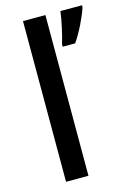

<svg xmlns="http://www.w3.org/2000/svg" viewBox="-117 -818 595 877"><g transform="rotate(-15 181.0 -380.0)"><path d="M362 -751Q353 -722 332 -678.5Q311 -635 287 -600H228V-612Q237 -641 246.5 -684.5Q256 -728 260 -760H362ZM189 0H83V-760H189Z"/></g></svg>

Font: Noto Sans Medium
Style: Regular
Weight: 500
Designer: Monotype Design Team
Foundry: Monotype Imaging Inc.
Version: Version 2.007